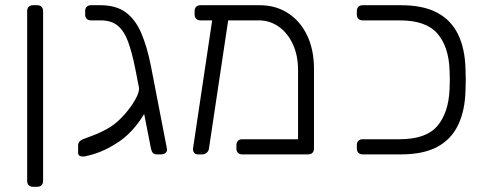

<svg xmlns="http://www.w3.org/2000/svg" viewBox="-20 -591 1863 735"><path d="M106 124Q96 124 90 118Q84 112 84 102V-549Q84 -559 90 -565Q96 -571 106 -571H123Q133 -571 139 -565Q145 -559 145 -549V102Q145 112 139 118Q133 124 123 124Z M580 0Q570 0 565 -6Q560 -12 558 -22L497 -332Q485 -391 470.5 -431Q456 -471 431.5 -492Q407 -513 365 -513H328Q318 -513 312 -519Q306 -525 306 -535V-549Q306 -559 312 -565Q318 -571 328 -571H365Q424 -571 461 -544Q498 -517 520.5 -465Q543 -413 558 -337L619 -22Q621 -12 614 -6Q607 0 597 0ZM439 -51Q402 -26 370 -12.5Q338 1 303 8Q293 9 286 6Q279 3 279 -7V-34Q279 -51 300 -59Q307 -62 325.5 -68.5Q344 -75 365.5 -85Q387 -95 404 -106Q430 -123 455.5 -151.5Q481 -180 498 -210Q515 -240 512 -259L570 -271Q570 -234 551 -191.5Q532 -149 502 -111.5Q472 -74 439 -51Z M970 -513H747Q737 -513 731 -519Q725 -525 725 -535V-549Q725 -559 731 -565Q737 -571 747 -571H975Q1035 -571 1082 -541Q1129 -511 1155.5 -456Q1182 -401 1182 -327V-22Q1182 -12 1176 -6Q1170 0 1160 0H907Q897 0 891 -6Q885 -12 885 -22V-36Q885 -46 891 -52Q897 -58 907 -58H1121V-322Q1121 -379 1101 -422Q1081 -465 1047 -489Q1013 -513 970 -513ZM737 0Q728 0 723 -6.5Q718 -13 719 -23L795 -532Q797 -542 804 -547Q811 -552 820 -550L837 -547Q847 -546 852 -539Q857 -532 855 -523L780 -23Q779 -13 771.5 -6.5Q764 0 755 0Z M1368 0Q1358 0 1352 -6Q1346 -12 1346 -22V-36Q1346 -46 1352 -52Q1358 -58 1368 -58H1510Q1611 -58 1654 -108.5Q1697 -159 1701 -249Q1702 -272 1702 -286Q1702 -300 1701 -322Q1698 -412 1654.5 -462.5Q1611 -513 1510 -513H1368Q1358 -513 1352 -519Q1346 -525 1346 -535V-549Q1346 -559 1352 -565Q1358 -571 1368 -571H1515Q1600 -571 1653.5 -542.5Q1707 -514 1733.5 -459.5Q1760 -405 1762 -327Q1763 -305 1763 -286Q1763 -267 1762 -244Q1760 -167 1733.5 -112Q1707 -57 1653.5 -28.5Q1600 0 1515 0Z"/></svg>

Font: Rubik Light Light
Style: Regular
Weight: 300
Version: Version 2.101